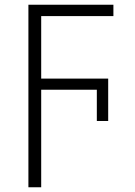

<svg xmlns="http://www.w3.org/2000/svg" viewBox="-20 -552 570 811"><path d="M100 239H154V-173H389V-41H437V-220H154V-484H459V-532H100Z"/></svg>

Font: Noto Sans Mono Condensed Light
Style: Regular
Weight: 300
Width: 3
Designer: Monotype Design Team
Foundry: Monotype Imaging Inc.
Version: Version 2.014